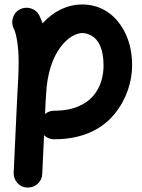

<svg xmlns="http://www.w3.org/2000/svg" viewBox="-20 -574 644 870"><path d="M103.5 275.9C121.6 276.4 137.2 271 150.4 259.3C163.6 247.1 170.9 232.4 171.4 214.4L179.7 38.6C192.4 50.8 207.5 57.1 225.1 57.1C354.5 57.1 443.4 10.7 499 -57.6C554.7 -125.5 578.6 -207 578.6 -277.3C578.6 -331.1 568.8 -378.9 549.3 -420.4C510.3 -503.9 440.4 -553.7 353 -553.7C284.2 -553.7 222.2 -522.5 172.9 -468.3C168.5 -480.5 164.1 -492.2 158.7 -502.9C150.9 -519 138.2 -529.8 121.1 -535.6C104 -541 87.4 -540 71.3 -532.2C55.2 -524.4 44.4 -512.2 39.1 -495.1C33.2 -478 34.2 -461.4 42 -445.3C55.2 -419.4 64.5 -360.4 64.5 -294.4C64.5 -246.1 61.5 -191.4 57.6 -127.4L42 208.5C41.5 226.6 46.9 242.2 59.1 255.4C70.8 268.6 85.4 275.4 103.5 275.9ZM187 -119.6C187.5 -123 187.5 -127 188 -131.8C188.5 -134.3 188.5 -137.2 188.5 -139.6C196.3 -347.7 299.8 -424.3 353 -424.3C366.7 -424.3 380.9 -419.9 396 -411.6C425.8 -394 449.2 -353.5 449.2 -277.3C449.2 -186.5 401.9 -72.3 225.1 -72.3C210 -72.3 196.3 -67.4 184.1 -57.6Z"/></svg>

Font: Mikhak
Style: Bold
Weight: 700
Designer: Amin Abedi
Version: Version 3.2